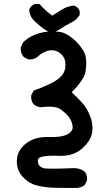

<svg xmlns="http://www.w3.org/2000/svg" viewBox="-20 -807 540 964"><path d="M286.1 -24.4 249 -25.4Q187.5 -25.4 173.8 -11.7Q169.9 -6.8 169.9 -0.5Q169.9 5.9 172.4 14.2Q174.8 22.5 179.7 26.9Q184.6 31.2 188.5 33.2Q197.3 38.1 209.5 39.1Q221.7 40 251 40Q280.3 40 350.6 37.1Q380.9 37.1 404.3 53.7Q417 68.4 417 89.8Q417 92.8 417 98.6L405.3 122.1Q385.7 135.7 366.2 136.7Q345.7 136.7 328.1 136.7Q246.1 136.7 220.7 133.8Q158.2 127 131.8 111.3Q112.3 100.6 92.8 79.1Q64.5 48.8 64.5 2.9Q64.5 -51.8 112.3 -87.9Q153.3 -119.1 215.8 -119.1H244.1Q309.6 -119.1 334 -143.6Q344.7 -154.3 344.7 -167Q344.7 -168 344.7 -169.9Q342.8 -204.1 312.5 -234.4Q300.8 -246.1 283.2 -258.8Q265.6 -271.5 225.6 -271.5Q208 -271.5 183.6 -268.6Q164.1 -270.5 149.4 -283.2Q141.6 -292 139.6 -299.8Q136.7 -310.5 136.7 -316.4Q136.7 -322.3 136.7 -328.1L149.4 -352.5Q191.4 -367.2 226.6 -383.8Q264.6 -401.4 286.1 -422.9Q308.6 -445.3 308.6 -482.4Q308.6 -516.6 286.1 -536.1Q265.6 -554.7 240.2 -554.7Q204.1 -554.7 167 -520.5Q152.3 -508.8 130.9 -508.8Q127.9 -508.8 122.1 -508.8L99.6 -520.5Q84 -538.1 84 -561.5Q84 -569.3 85 -571.3L95.7 -593.8Q119.1 -617.2 148.4 -629.9Q194.3 -649.4 240.2 -649.4Q276.4 -649.4 297.9 -642.6Q329.1 -630.9 362.3 -598.6Q402.3 -557.6 410.2 -523.4Q413.1 -506.8 413.1 -489.3Q413.1 -468.8 409.2 -446.3Q401.4 -405.3 339.8 -343.8Q368.2 -318.4 394 -289.1Q419.9 -259.8 433.6 -220.7Q444.3 -193.4 444.3 -165Q444.3 -153.3 442.4 -140.6Q435.5 -99.6 391.6 -60.5Q349.6 -24.4 286.1 -24.4ZM154.3 -787.1H177.7Q209 -752 242.2 -728.5Q265.6 -742.2 291 -758.8Q316.4 -775.4 351.6 -779.3Q363.3 -774.4 369.1 -768.6Q375 -762.7 379.9 -752V-731.4Q372.1 -720.7 365.2 -712.9Q350.6 -699.2 331.1 -690.4Q307.6 -678.7 286.6 -664.1Q265.6 -649.4 235.4 -641.6Q193.4 -662.1 161.1 -694.3Q128.9 -719.7 127 -756.8V-759.8Q131.8 -770.5 137.7 -776.4Q143.6 -782.2 154.3 -787.1Z"/></svg>

Font: JasonHandwriting2
Style: SemiBold
Weight: 600
Version: Version 1.04.7